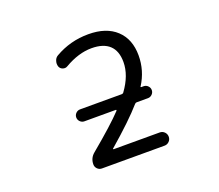

<svg xmlns="http://www.w3.org/2000/svg" viewBox="-123 -939 1245 1092"><g transform="rotate(-20 500.0 -393.0)"><path d="M316.4 -306.6Q301.8 -306.6 291 -317.4Q280.3 -328.1 280.3 -342.8Q280.3 -357.4 291 -368.2Q301.8 -378.9 316.4 -378.9H568.4Q576.2 -378.9 580.1 -384.8Q640.6 -467.8 640.6 -547.9Q640.6 -615.2 604 -649.4Q567.4 -683.6 496.1 -683.6Q417 -683.6 332 -633.8Q319.3 -626 304.2 -630.9Q289.1 -635.7 283.2 -650.4Q280.3 -659.2 280.3 -668Q280.3 -675.8 283.2 -684.6Q288.1 -702.1 303.7 -710.9Q396.5 -764.6 505.9 -764.6Q614.3 -764.6 674.3 -708.5Q734.4 -652.3 734.4 -553.7Q734.4 -461.9 684.6 -383.8Q682.6 -382.8 683.6 -380.9Q684.6 -378.9 687.5 -378.9H701.2Q715.8 -378.9 726.6 -368.2Q737.3 -357.4 737.3 -342.8Q737.3 -328.1 726.6 -317.4Q715.8 -306.6 701.2 -306.6H632.8Q626 -306.6 621.1 -300.8Q553.7 -223.6 417 -105.5Q415 -104.5 416 -102.5Q417 -100.6 418 -100.6H697.3Q713.9 -100.6 725.6 -88.9Q737.3 -77.1 737.3 -60.5Q737.3 -43.9 725.6 -32.2Q713.9 -20.5 697.3 -20.5H318.4Q302.7 -20.5 291.5 -31.7Q280.3 -43 280.3 -58.6Q280.3 -96.7 309.6 -121.1Q448.2 -236.3 508.8 -300.8Q509.8 -302.7 509.3 -304.7Q508.8 -306.6 505.9 -306.6Z"/></g></svg>

Font: Rounded Mgen+ 1mn regular
Style: Regular
Weight: 400
Designer: [Source Han Sans]
Ryoko NISHIZUKA  (kana & ideographs); Paul D. Hunt (Latin, Greek & Cyrillic); Wenlong ZHANG  (bopomofo
Version: Version 1.059.20150602